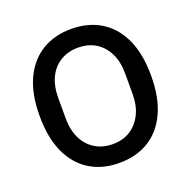

<svg xmlns="http://www.w3.org/2000/svg" viewBox="-128 -835 966 973"><g transform="rotate(-20 355.5 -349.0)"><path d="M355 12Q264 12 196.5 -29.5Q129 -71 92 -151.5Q55 -232 55 -349Q55 -467 92 -547Q129 -627 196.5 -668.5Q264 -710 355 -710Q447 -710 514.5 -668.5Q582 -627 619 -547Q656 -467 656 -349Q656 -232 619 -151.5Q582 -71 514.5 -29.5Q447 12 355 12ZM355 -89Q410 -89 450 -114Q490 -139 513 -185Q536 -231 536 -294V-404Q536 -468 513 -514Q490 -560 450 -584.5Q410 -609 355 -609Q302 -609 261 -584.5Q220 -560 197.5 -514Q175 -468 175 -404V-294Q175 -231 197.5 -185Q220 -139 261 -114Q302 -89 355 -89Z"/></g></svg>

Font: IBM Plex Sans Medium
Style: Regular
Weight: 500
Designer: Mike Abbink, Paul van der Laan, Pieter van Rosmalen
Foundry: Bold Monday
Version: Version 3.201